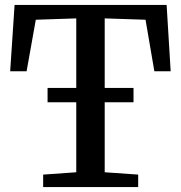

<svg xmlns="http://www.w3.org/2000/svg" viewBox="-20 -763 738 783"><path d="M291 -60.5V-688L126 -682.5L88.5 -472.5H21.5L39.5 -743H659.5L676 -472.5H609.5L573.5 -682.5L407 -688V-60.5L543.5 -51V0H156V-51ZM524.5 -404.5V-346H174V-404.5Z"/></svg>

Font: Merriweather Medium
Style: Regular
Weight: 500
Version: Version 2.100